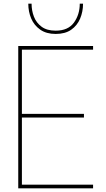

<svg xmlns="http://www.w3.org/2000/svg" viewBox="-20 -1032 580 1052"><path d="M435 -846ZM285 -846Q234 -846 200.5 -869.5Q167 -893 151 -930.5Q135 -968 135 -1012H153Q153 -974 166 -940.5Q179 -907 208 -885.5Q237 -864 285 -864Q353 -864 385 -908Q417 -952 417 -1012H435Q435 -968 419 -930Q403 -892 370 -869Q337 -846 285 -846ZM490 0H80V-780H490V-760H100V-408H440V-388H100V-20H490Z"/></svg>

Font: Tanohe Sans Thin
Style: Regular
Weight: 100
Designer: Village Type and Design LLC & Cristiano Sobral
Foundry: Cooper Hewitt Smithsonian Design Museum
Version: Version 1.00;September 29, 2021;FontCreator 13.0.0.2655 64-b